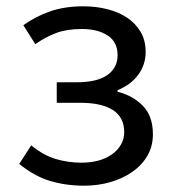

<svg xmlns="http://www.w3.org/2000/svg" viewBox="-20 -576 550 609"><path d="M247 13Q189 13 139 -2Q89 -17 41 -56L79 -115Q118 -83 157.5 -71.5Q197 -60 238 -60Q267 -60 291.5 -66.5Q316 -73 334.5 -86Q353 -99 363.5 -117Q374 -135 374 -157Q374 -204 338 -227Q302 -250 235 -250H160V-315H222Q288 -315 320.5 -338Q353 -361 353 -401Q353 -443 321.5 -463.5Q290 -484 240 -484Q192 -484 158.5 -471.5Q125 -459 92 -436L54 -496Q93 -524 139 -540Q185 -556 245 -556Q284 -556 320 -547Q356 -538 383 -520Q410 -502 426 -475Q442 -448 442 -411Q442 -371 418.5 -339Q395 -307 353 -290V-285Q401 -273 433 -240.5Q465 -208 465 -150Q465 -112 447.5 -82Q430 -52 400 -31Q370 -10 330.5 1.5Q291 13 247 13Z"/></svg>

Font: Kinto Sans
Style: Regular
Weight: 400
Designer: Authors: Ryoko NISHIZUKA  (kana & ideographs); Paul D. Hunt (Latin, Greek & Cyrillic); Wenlong ZHANG  (bopomofo); Sandol
Foundry: Adobe Systems Incorporated, ookami Inc.
Version: Version 0.001